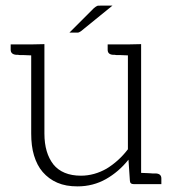

<svg xmlns="http://www.w3.org/2000/svg" viewBox="-20 -655 634 683"><path d="M535 -38H529H522C519 -38 514 -39 507 -39C500 -39 491 -40 482 -40V-498L435 -497H363V-478C363 -467 369 -461 382 -460H388C390 -460 392 -459 395 -459H410C417 -459 426 -458 435 -458V-124C413 -95 387 -72 359 -55C331 -39 300 -30 268 -30C224 -30 191 -44 170 -70C149 -97 138 -133 138 -180V-498L91 -497H18V-478C18 -467 25 -461 38 -460H44C46 -460 48 -459 51 -459H66C73 -459 82 -458 91 -458V-180C91 -151 94 -125 101 -102C108 -79 118 -59 132 -43C146 -27 163 -14 184 -5C205 4 228 8 256 8C293 8 327 -1 357 -18C387 -35 414 -58 437 -87L442 -13C442 -4 447 0 456 0H482H554V-20C554 -31 548 -37 535 -38ZM380 -635H338C331 -635 326 -635 324 -633C321 -632 318 -629 314 -626L227 -539H253C257 -539 259 -539 261 -540C263 -541 265 -542 268 -544Z"/></svg>

Font: SVN-Aleo
Style: Light
Weight: 300
Designer: Alessio Laiso
Version: Version 1.2.2